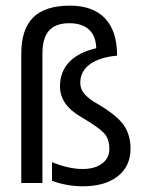

<svg xmlns="http://www.w3.org/2000/svg" viewBox="-20 -651 540 683"><path d="M55.7 -460Q55.7 -546.9 98.1 -588.9Q140.6 -630.9 228.5 -630.9Q310.5 -630.9 353.5 -585.9Q396.5 -541 396.5 -453.1Q334 -447.3 299.8 -422.4Q265.6 -397.5 265.6 -356.4Q265.6 -336.9 276.9 -321.3Q288.1 -305.7 315.4 -288.1L338.9 -274.4Q400.4 -236.3 422.4 -202.6Q444.3 -168.9 444.3 -122.1Q444.3 -59.6 398.9 -23.9Q353.5 11.7 274.4 11.7Q247.1 11.7 219.2 6.8Q191.4 2 165 -7.8V-74.2Q196.3 -61.5 223.1 -55.7Q250 -49.8 273.4 -49.8Q317.4 -49.8 343.3 -69.3Q369.1 -88.9 369.1 -121.1Q369.1 -150.4 356.4 -169.4Q343.8 -188.5 294.9 -218.8L267.6 -235.4Q229.5 -257.8 211.4 -284.7Q193.4 -311.5 193.4 -343.8Q193.4 -395.5 226.1 -430.2Q258.8 -464.8 322.3 -479.5Q321.3 -522.5 296.9 -545.4Q272.5 -568.4 226.6 -568.4Q177.7 -568.4 154.3 -542Q130.9 -515.6 130.9 -459V0H55.7Z"/></svg>

Font: BabelStone Mayan Numerals
Style: Regular
Weight: 400
Designer: Andrew West
Foundry: BabelStone
Version: Version 11.000 June 09, 2018